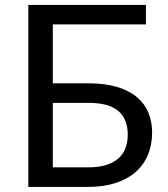

<svg xmlns="http://www.w3.org/2000/svg" viewBox="-20 -736 660 756"><path d="M327 -77Q368.5 -77 398.2 -86.5Q428 -96 446.8 -112.8Q465.5 -129.5 474.2 -153.2Q483 -177 483 -205.5Q483 -235.5 474.2 -258.8Q465.5 -282 446.8 -298.2Q428 -314.5 398.5 -322.8Q369 -331 327.5 -331H188V-77ZM327.5 -408Q393 -408 440.5 -393.8Q488 -379.5 518.8 -353.8Q549.5 -328 564.2 -292.5Q579 -257 579 -215Q579 -165.5 562.2 -125.8Q545.5 -86 513.2 -58Q481 -30 434 -15Q387 0 327 0H91.5V-716.5H554.5V-640H188V-408Z"/></svg>

Font: Lato 2
Style: Regular
Weight: 400
Designer: Lukasz Dziedzic with Adam Twardoch and Botio Nikoltchev
Foundry: tyPoland Lukasz Dziedzic
Version: Version 2.015; 2015-08-06; http://www.latofonts.com/